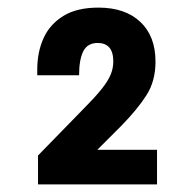

<svg xmlns="http://www.w3.org/2000/svg" viewBox="-20 -918 503 505"><path d="M80 -433V-509L197 -629Q227 -659 245 -681Q263 -703 270.5 -720.5Q278 -738 278 -756Q278 -781 267.5 -793Q257 -805 237 -805Q210 -805 199 -783Q188 -761 188 -720H78V-735Q78 -781 94.5 -817.5Q111 -854 146.5 -876Q182 -898 239 -898Q309 -898 349 -860.5Q389 -823 389 -756Q389 -705 365.5 -668Q342 -631 299 -587L236 -524H393V-433Z"/></svg>

Font: Oswald SemiBold
Style: Regular
Weight: 600
Designer: Vernon Adams
Foundry: Vernon Adams
Version: Version 4.100; ttfautohint (v1.8.1.43-b0c9)